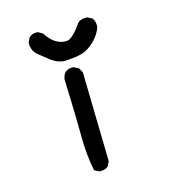

<svg xmlns="http://www.w3.org/2000/svg" viewBox="-94 -683 688 760"><g transform="rotate(-15 250.0 -303.0)"><path d="M220.7 -2 201.2 -11.7Q187.5 -80.1 187.5 -153.8Q187.5 -227.5 181.6 -389.6Q183.6 -405.3 193.4 -417Q207 -428.7 228.5 -426.8L248 -417L258.8 -397.5L266.6 -31.2L256.8 -11.7Q242.2 0 220.7 -2ZM195.3 -460Q168 -463.9 145.5 -481.4Q123 -499 101.6 -516.6Q80.1 -536.1 82 -567.4L91.8 -586.9Q105.5 -599.6 127 -597.7L146.5 -586.9Q166 -555.7 189 -543.5Q211.9 -531.2 233.4 -534.7Q254.9 -538.1 293.9 -593.8Q309.6 -605.5 331.1 -603.5L350.6 -593.8Q362.3 -579.1 360.4 -557.6Q352.5 -528.3 324.2 -501Q295.9 -473.6 263.2 -466.8Q230.5 -460 195.3 -460Z"/></g></svg>

Font: NaikaiFont
Style: Regular-Lite
Weight: 400
Version: Version 1.67